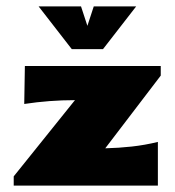

<svg xmlns="http://www.w3.org/2000/svg" viewBox="-20 -582 548 602"><path d="M58 -375H484V-345L310 -117Q352 -118 393 -122.5Q434 -127 475 -137V0H23V-29L215 -268Q135 -268 56 -256ZM101 -562H234L254 -501L274 -562H407L303 -428H205Z"/></svg>

Font: CAT Rhythmus
Style: Regular
Weight: 400
Designer: Peter Wiegel nach alter Vorlage
Foundry: Peter Wiegel
Version: 1.000